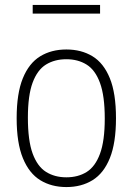

<svg xmlns="http://www.w3.org/2000/svg" viewBox="-20 -749 538 778"><path d="M249 9Q188.5 9 143.2 -18.8Q98 -46.5 72.8 -108Q47.5 -169.5 47.5 -270Q47.5 -370.5 72.5 -431.8Q97.5 -493 142.8 -520.8Q188 -548.5 249 -548.5Q309.5 -548.5 354.8 -521Q400 -493.5 425 -432.2Q450 -371 450 -270Q450 -170 425.2 -108.5Q400.5 -47 355.2 -19Q310 9 249 9ZM249 -30.5Q296.5 -30.5 331.2 -52.2Q366 -74 385.2 -126Q404.5 -178 404.5 -268.5Q404.5 -360.5 385.2 -413Q366 -465.5 331 -487.2Q296 -509 249 -509Q201.5 -509 166.5 -487.5Q131.5 -466 112.2 -414.2Q93 -362.5 93 -272Q93 -179.5 112.2 -127Q131.5 -74.5 166.5 -52.5Q201.5 -30.5 249 -30.5ZM112.5 -694V-729H385.5V-694Z"/></svg>

Font: Encode Sans Semi Condensed ExtraLight
Style: Regular
Weight: 200
Width: 4
Designer: Multiple Designers
Foundry: Impallari Type
Version: Version 3.000; ttfautohint (v1.8.3) -l 8 -r 50 -G 200 -x 14 